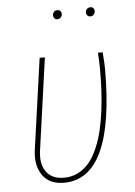

<svg xmlns="http://www.w3.org/2000/svg" viewBox="-52 -751 562 802"><g transform="rotate(-5 229.0 -350.5)"><path d="M214.8 -672.9Q208 -672.9 203.6 -678Q199.2 -683.1 199.2 -689.9Q199.2 -699.2 204.3 -705.1Q209.5 -710.9 219.2 -710.9Q226.6 -710.9 231.2 -706.1Q235.8 -701.2 235.8 -693.8Q235.8 -685.1 230.2 -679Q224.6 -672.9 214.8 -672.9ZM354 -672.9Q346.7 -672.9 341.8 -678Q336.9 -683.1 336.9 -689.9Q336.9 -699.2 342.5 -705.1Q348.1 -710.9 357.9 -710.9Q365.2 -710.9 369.6 -706.1Q374 -701.2 374 -693.8Q374 -685.1 368.7 -679Q363.3 -672.9 354 -672.9ZM392.1 -519Q396 -471.2 396 -449.2Q396 9.8 184.1 9.8Q123 9.8 94.2 -31.5Q65.4 -72.8 74.2 -137.2L127.9 -519H149.9L96.2 -136.2Q87.4 -79.6 110.6 -45.7Q133.8 -11.7 184.1 -11.2Q217.8 -10.7 245.4 -24.9Q272.9 -39.1 292.5 -63Q312 -86.9 326.9 -121.8Q341.8 -156.7 350.8 -194.6Q359.9 -232.4 365.5 -277.6Q371.1 -322.8 373 -363.5Q375 -404.3 375 -449.2Q375 -483.4 372.1 -519Z"/></g></svg>

Font: Fira Sans Compressed Thin
Style: Italic
Weight: 100
Width: 3
Italic angle: -8°
Designer: Carrois Corporate & Edenspiekermann AG
Foundry: Carrois Corporate GbR & Edenspiekermann AG
Version: Version 4.203;PS 004.203;hotconv 1.0.88;makeotf.lib2.5.64775